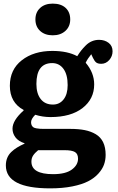

<svg xmlns="http://www.w3.org/2000/svg" viewBox="-20 -807 649 1056"><path d="M174.8 -700.2Q174.8 -739.3 200.7 -763.2Q226.6 -787.1 270 -787.1Q315.4 -787.1 340.8 -763.7Q366.2 -740.2 366.2 -700.2Q366.2 -661.1 339.6 -637Q313 -612.8 270 -612.8Q227.1 -612.8 200.9 -636.7Q174.8 -660.6 174.8 -700.2ZM255.9 229Q12.2 229 12.2 103Q12.2 80.1 19.8 61.5Q27.3 43 42.2 28.8Q57.1 14.6 74.2 4.2Q91.3 -6.3 115.2 -17.1V-19Q80.6 -30.3 64.7 -52Q48.8 -73.7 48.8 -99.1Q48.8 -145 109.9 -199.2V-202.1Q34.2 -243.2 34.2 -335Q34.2 -424.3 99.9 -475.6Q165.5 -526.9 268.1 -526.9Q351.1 -526.9 404.8 -498Q417 -517.1 426.8 -529.5Q436.5 -542 451.7 -557.1Q466.8 -572.3 485.4 -580.1Q503.9 -587.9 524.9 -587.9Q555.7 -587.9 577.4 -571.3Q599.1 -554.7 599.1 -524.9Q599.1 -497.6 580.8 -476.8Q562.5 -456.1 537.1 -456.1Q518.1 -456.1 508.8 -463.6Q499.5 -471.2 491.2 -488.8L481.9 -508.8Q461.9 -484.4 451.2 -461.9Q498 -407.2 498 -342.8Q498 -262.7 434.1 -212.9Q370.1 -163.1 257.8 -163.1Q214.8 -163.1 173.8 -175.8Q150.9 -152.8 150.9 -134.8Q150.9 -124.5 154.5 -117.4Q158.2 -110.4 163.8 -106.7Q169.4 -103 180.4 -101.1Q191.4 -99.1 200.9 -98.6Q210.4 -98.1 227.1 -98.1H367.2Q412.6 -98.1 446.5 -91.3Q480.5 -84.5 507.1 -68.6Q533.7 -52.7 547.4 -24.4Q561 3.9 561 44.9Q561 73.2 552 98.4Q543 123.5 521 147.9Q499 172.4 465.1 189.9Q431.2 207.5 377.4 218.3Q323.7 229 255.9 229ZM271 -231.9Q307.6 -231.9 329.8 -260.3Q352.1 -288.6 352.1 -338.9Q352.1 -397 328.9 -428.5Q305.7 -460 267.1 -460Q180.2 -460 180.2 -345.2Q180.2 -292.5 203.9 -262.2Q227.5 -231.9 271 -231.9ZM272 150.9Q340.8 150.9 375 125.7Q409.2 100.6 409.2 65.9Q409.2 39.6 392.3 29.3Q375.5 19 335 19H189.9Q170.9 34.7 161.9 48.8Q152.8 63 152.8 82Q152.8 150.9 272 150.9Z"/></svg>

Font: Literata Book
Style: Bold
Weight: 700
Designer: Latin by Veronika Burian and Jose Scaglione. Greek by Irene Vlachou. Cyrillic by Vera Evstafieva
Foundry: TypeTogether
Version: Version 2.003;PS 002.003;hotconv 1.0.88;makeotf.lib2.5.64775